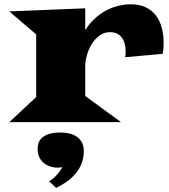

<svg xmlns="http://www.w3.org/2000/svg" viewBox="-20 -580 801 912"><path d="M151.9 -119.1V-416.5L23.9 -525.9L384.8 -540.5V-437Q403.8 -467.3 428.5 -490.2Q453.1 -513.2 481.2 -528.6Q509.3 -543.9 539.8 -551.8Q570.3 -559.6 601.1 -559.6Q641.6 -559.6 671.1 -545.9Q700.7 -532.2 719.7 -507.6Q738.8 -482.9 748 -449.2Q757.3 -415.5 757.3 -376Q757.3 -363.3 756.3 -350.1Q755.4 -336.9 752.4 -324.2L574.2 -308.1Q576.2 -315.9 576.4 -323Q576.7 -330.1 576.7 -336.9Q576.7 -356.9 572 -373.5Q567.4 -390.1 558.3 -402.1Q549.3 -414.1 535.4 -420.7Q521.5 -427.2 502.9 -427.2Q474.6 -427.2 452.6 -411.1Q430.7 -395 415.5 -370.4Q400.4 -345.7 392.6 -316.9Q384.8 -288.1 384.8 -263.2V-124L554.7 0H24.4ZM158.7 127.9Q158.7 87.4 187.3 68.4Q215.8 49.3 267.1 49.3Q288.1 49.3 308.1 53.7Q328.1 58.1 343.5 68.4Q358.9 78.6 368.4 95.5Q377.9 112.3 377.9 137.2Q377.9 169.9 367.7 196.3Q357.4 222.7 339.6 244.1Q321.8 265.6 297.9 282.5Q273.9 299.3 246.6 312.5L213.9 281.7Q238.3 264.6 252.7 247.6Q267.1 230.5 276.9 213.9Q272 215.3 265.4 215.8Q258.8 216.3 254.9 216.3Q234.9 216.3 217.5 210.4Q200.2 204.6 187 193.4Q173.8 182.1 166.3 165.8Q158.7 149.4 158.7 127.9Z"/></svg>

Font: Goblin One
Style: Regular
Weight: 400
Designer: Riccardo De Franceschi
Foundry: Sorkin Type Co.
Version: Version 1.001